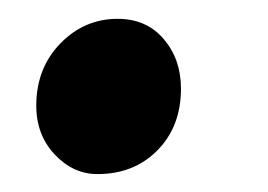

<svg xmlns="http://www.w3.org/2000/svg" viewBox="-20 -182 292 209"><path d="M19.5 -68.5Q20 -108.5 46 -135Q72 -161.5 108 -161.5Q139.5 -161.5 158.2 -139.5Q177 -117.5 177 -85.5Q177 -44.5 151.5 -18.5Q126 7.5 86 7.5Q59.5 7.5 39.2 -14.2Q19 -36 19.5 -68.5Z"/></svg>

Font: Merriweather 24pt Black
Style: Italic
Weight: 900
Italic angle: -7.8°
Designer: Eben Sorkin
Foundry: Eben Sorkin
Version: Version 2.101